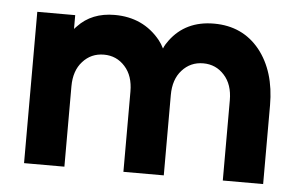

<svg xmlns="http://www.w3.org/2000/svg" viewBox="-42 -572 982 632"><g transform="rotate(5 448.5 -256.0)"><path d="M848 0V-260Q848 -372.3 792.3 -442.3Q735.7 -512 641.3 -512Q547.3 -512 496.3 -442.7Q492 -436.7 487.8 -430.2Q483.7 -423.7 480.7 -415.7Q473.3 -430.7 464 -442.3Q407.3 -512 313 -512Q237.3 -512 191.7 -463.3Q190 -461.3 187.7 -459.2Q185.3 -457 183.3 -454.3V-500H58V0H191.3V-265.3Q191.3 -317.3 219 -347.7Q246.7 -378.7 289 -378.7Q331 -378.7 358.7 -347.7Q386.3 -317.3 386.3 -265.3V0H519.7V-265.3Q519.7 -317.3 547.3 -347.7Q575 -378.7 617.3 -378.7Q659.3 -378.7 687 -347.7Q714.7 -317.3 714.7 -265.3V0Z"/></g></svg>

Font: Unageo Variable
Style: Regular
Weight: 300
Designer: Richard Sepsi
Foundry: Richard Sepsi
Version: Version 2.200